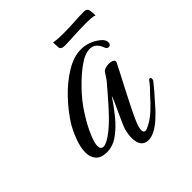

<svg xmlns="http://www.w3.org/2000/svg" viewBox="-147 -612 719 719"><g transform="rotate(-45 212.5 -252.0)"><path d="M236 4Q196 4 196 -48Q196 -66 202 -88Q204 -95 211 -111Q218 -127 227 -146.5Q236 -166 244 -183.5Q252 -201 255 -211Q234 -179 208.5 -147.5Q183 -116 154 -95Q125 -74 92 -74Q61 -75 48 -91Q35 -107 35 -130Q35 -157 47 -189Q59 -221 74 -246Q100 -287 137 -326Q174 -365 216 -390.5Q258 -416 296 -416Q316 -416 335 -409.5Q354 -403 373 -388Q388 -376 388 -362Q388 -348 376 -348Q367 -348 363 -360Q350 -394 321 -394Q295 -394 263 -371Q231 -348 200 -316Q165 -281 138 -239Q111 -197 97 -163Q84 -132 84 -117Q84 -98 99 -98Q116 -98 149 -124Q171 -141 197 -168.5Q223 -196 246 -223Q269 -250 282 -265Q293 -282 300 -292Q304 -298 313 -301Q322 -304 332 -304Q344 -304 352 -299.5Q360 -295 356 -286Q352 -277 338.5 -251.5Q325 -226 308.5 -194Q292 -162 277.5 -133Q263 -104 256 -88Q242 -57 242 -42Q242 -29 252 -29Q259 -29 273 -37Q295 -48 317 -68.5Q339 -89 359 -112Q370 -123 379 -133Q388 -143 396 -154Q399 -157 401 -157Q407 -157 407 -148Q407 -143 403 -139Q392 -125 381 -112Q370 -99 358 -86Q347 -73 335.5 -60.5Q324 -48 312 -37Q290 -16 270.5 -6Q251 4 236 4ZM425 -467Q419 -470 406.5 -471Q394 -472 380 -472Q349 -472 314.5 -470Q280 -468 263 -468Q243 -468 242 -482Q241 -496 241 -508Q249 -506 262 -505Q275 -504 290 -504Q321 -504 351.5 -506Q382 -508 404 -508Q421 -508 423 -494Q425 -480 425 -467Z"/></g></svg>

Font: Birthstone Bounce
Style: Regular
Weight: 400
Designer: Robert E. Leuschke
Foundry: Rob Leuschke
Version: Version 1.010; ttfautohint (v1.8.3)